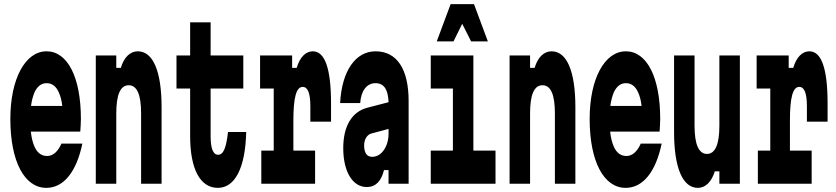

<svg xmlns="http://www.w3.org/2000/svg" viewBox="-20 -888 4040 928"><path d="M368 -252C369 -268 371 -292 371 -313C371 -516 306 -640 205 -640C103 -640 30 -509 30 -313C30 -108 98 20 204 20C288 20 350 -58 378 -194H277C261 -157 237 -134 208 -134C180 -134 159 -150 146 -181C138 -200 132 -223 129 -252ZM130 -376C133 -401 139 -422 146 -440C160 -471 180 -486 205 -486C232 -486 251 -471 264 -442C272 -425 278 -403 281 -376Z M542 0V-340C542 -431 562 -476 602 -476C642 -476 662 -431 662 -340V0H761V-370C761 -543 720 -640 646 -640C609 -640 579 -611 564 -560H542V-620H443V0Z M899 -780V-620H833V-460H899V-230C899 -70 948 20 1033 20C1116 20 1166 -77 1170 -250H1082C1073 -170 1059 -140 1034 -140C1010 -140 998 -171 998 -230V-460H1156V-620H998V-780Z M1237 -460H1303V-160H1243V0H1503V-160H1398V-306C1398 -417 1412 -468 1443 -468C1468 -468 1480 -437 1480 -374V-300H1580V-388C1580 -555 1551 -640 1492 -640C1457 -640 1429 -611 1414 -560H1392V-620H1237Z M1858 -66V0H1955V-400C1955 -555 1898 -640 1795 -640C1699 -640 1632 -546 1624 -390H1721C1725 -450 1753 -486 1795 -486C1817 -486 1833 -477 1843 -460C1852 -445 1857 -423 1858 -394L1754 -367C1681 -347 1639 -279 1639 -172C1639 -60 1683 16 1753 16C1796 16 1823 -13 1836 -66ZM1858 -242C1858 -180 1824 -130 1779 -130C1752 -130 1740 -150 1740 -186C1740 -215 1755 -238 1776 -243L1858 -265Z M2062 -460H2169V-160H2062V0H2375V-160H2268V-620H2062ZM2172 -688 2214 -773 2257 -688H2338L2271 -868H2158L2091 -688Z M2542 0V-340C2542 -431 2562 -476 2602 -476C2642 -476 2662 -431 2662 -340V0H2761V-370C2761 -543 2720 -640 2646 -640C2609 -640 2579 -611 2564 -560H2542V-620H2443V0Z M3168 -252C3169 -268 3171 -292 3171 -313C3171 -516 3106 -640 3005 -640C2903 -640 2830 -509 2830 -313C2830 -108 2898 20 3004 20C3088 20 3150 -58 3178 -194H3077C3061 -157 3037 -134 3008 -134C2980 -134 2959 -150 2946 -181C2938 -200 2932 -223 2929 -252ZM2930 -376C2933 -401 2939 -422 2946 -440C2960 -471 2980 -486 3005 -486C3032 -486 3051 -471 3064 -442C3072 -425 3078 -403 3081 -376Z M3457 -620V-280C3457 -191 3437 -144 3397 -144C3357 -144 3337 -191 3337 -280V-620H3238V-250C3238 -78 3279 20 3353 20C3390 20 3419 -9 3435 -60H3457V0H3556V-620Z M3637 -460H3703V-160H3643V0H3903V-160H3798V-306C3798 -417 3812 -468 3843 -468C3868 -468 3880 -437 3880 -374V-300H3980V-388C3980 -555 3951 -640 3892 -640C3857 -640 3829 -611 3814 -560H3792V-620H3637Z"/></svg>

Font: Yard Headline
Style: Regular
Weight: 400
Monospace: yes
Designer: Roman Shamin
Foundry: Evil Martians
Version: Version 1.000